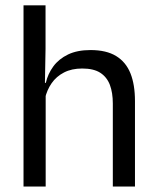

<svg xmlns="http://www.w3.org/2000/svg" viewBox="-20 -682 573 702"><path d="M392.5 0V-303.5Q392.5 -343 381.8 -371.5Q371 -400 346.8 -415.8Q322.5 -431.5 280.5 -431.5Q242 -431.5 214 -417Q186 -402.5 168.8 -377.8Q151.5 -353 144.5 -321.5L126.5 -379H147.5Q155 -412 175 -439.2Q195 -466.5 228.8 -482.8Q262.5 -499 311 -499Q369 -499 404.8 -477Q440.5 -455 457 -413.8Q473.5 -372.5 473.5 -312.5V0ZM66 0V-662.5H146.5V-503.5L144 -363.5L147 -357V0Z"/></svg>

Font: Anek Gurmukhi
Style: Regular
Weight: 400
Designer: Sarang Kulkarni (Gurmukhi), Yesha Goshar (Latin)
Foundry: Ek Type
Version: Version 1.003